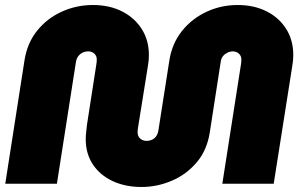

<svg xmlns="http://www.w3.org/2000/svg" viewBox="-20 -733 1193 766"><path d="M545 13Q480 13 429.5 -10.5Q379 -34 350.5 -77Q322 -120 322 -178Q322 -191 324 -208Q326 -225 327 -235L364 -474Q365 -479 365.5 -484.5Q366 -490 366 -496Q366 -510 356.5 -519Q347 -528 332 -528Q320 -528 309.5 -523Q299 -518 292 -508.5Q285 -499 283 -486L207 0H1L78 -494Q89 -562 128.5 -611Q168 -660 226.5 -686.5Q285 -713 351 -713Q416 -713 466 -688Q516 -663 545 -618Q574 -573 574 -514Q574 -501 572.5 -487Q571 -473 569 -463L531 -226Q530 -221 529.5 -215.5Q529 -210 529 -205Q529 -189 539.5 -180Q550 -171 564 -171Q584 -171 596.5 -182Q609 -193 612 -213L656 -494Q667 -561 706.5 -610Q746 -659 804 -686Q862 -713 928 -713Q993 -713 1043 -688Q1093 -663 1121.5 -618Q1150 -573 1150 -514Q1150 -501 1148.5 -487Q1147 -473 1145 -463L1072 0H867L941 -474Q942 -479 942.5 -484.5Q943 -490 943 -496Q943 -510 933 -519Q923 -528 909 -528Q898 -528 887.5 -523Q877 -518 870 -509.5Q863 -501 861 -489L817 -205Q806 -134 765 -85.5Q724 -37 665.5 -12Q607 13 545 13Z"/></svg>

Font: MuseoModerno Black
Style: Italic
Weight: 900
Italic angle: -9°
Designer: Pablo Cosgaya, Héctor Gatti, Marcela Romero, and the Authors of The MuseoModerno Project.
Foundry: Omnibus-Type Team
Version: Version 1.003